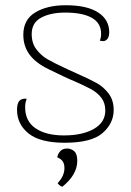

<svg xmlns="http://www.w3.org/2000/svg" viewBox="-20 -533 500 733"><path d="M45 -114Q45 -138 54 -148Q63 -158 82 -156Q76 -141 76 -124Q76 -70 116 -43Q156 -16 224 -16Q295 -16 338.5 -41Q382 -66 382 -111Q382 -140 367 -159.5Q352 -179 329.5 -191.5Q307 -204 266 -222Q251 -228 221 -242Q212 -246 164 -269.5Q116 -293 92.5 -325Q69 -357 69 -400Q69 -458 114.5 -485.5Q160 -513 231 -513Q312 -513 354.5 -485.5Q397 -458 397 -410Q397 -387 384 -379Q380 -376 373 -376Q369 -376 361 -378Q366 -389 366 -404Q366 -445 330.5 -465Q295 -485 229 -485Q173 -485 137 -465.5Q101 -446 101 -403Q101 -368 119 -344.5Q137 -321 161 -307Q185 -293 237 -269L272 -253Q320 -232 348 -216.5Q376 -201 395 -175.5Q414 -150 414 -113Q414 -62 371.5 -25Q329 12 227 12Q133 12 89 -23.5Q45 -59 45 -114ZM200 166Q226 139 226 109Q226 92 219 82.5Q212 73 199 68Q199 58 208.5 46Q218 34 236 34Q251 34 263 44Q275 54 275 81Q275 134 218 180Q206 176 200 166Z"/></svg>

Font: Arima Madurai Thin
Style: Regular
Weight: 250
Designer: Joana Correia and Natanael Gama
Foundry: NDISCOVER
Version: Version 1.020; ttfautohint (v1.5) -l 7 -r 28 -G 50 -x 13 -D 